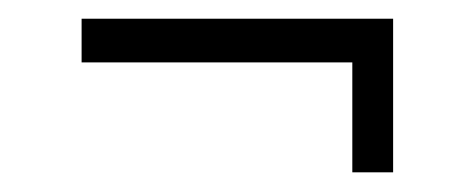

<svg xmlns="http://www.w3.org/2000/svg" viewBox="-20 -324 490 200"><path d="M65 -259V-304.5H389.5V-144.5H347V-259Z"/></svg>

Font: Libre Caslon Condensed
Style: Regular
Weight: 400
Designer: Pablo Impallari, Rodrigo Fuenzalida, Katja Schimmel, Ertekin Erdin
Foundry: Pablo Impallari, Rodrigo Fuenzalida
Version: Version 2.000; ttfautohint (v1.8.4.7-5d5b);gftools[0.9.33]